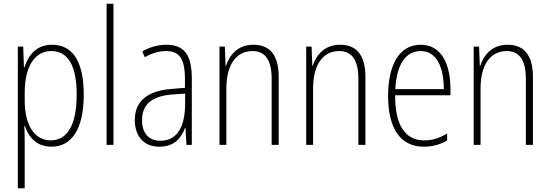

<svg xmlns="http://www.w3.org/2000/svg" viewBox="-20 -873 2962 1034"><path d="M260 -632C174 -632 132 -574 111 -509H109L105 -622H76V141H113V-109C113 -141 112 -172 111 -195H114C132 -138 175 -83 257 -83C364 -83 431 -175 431 -363C431 -543 371 -632 260 -632ZM256 -598C349 -598 393 -515 393 -362C393 -188 335 -117 253 -117C168 -117 113 -196 113 -332V-377C114 -510 164 -598 256 -598Z M591 -93V-853H554V-93Z M876 -632C831 -632 785 -619 746 -596L760 -565C802 -589 840 -598 874 -598C945 -598 976 -559 976 -446V-400L903 -394C777 -384 706 -331 706 -226C706 -147 748 -83 838 -83C920 -83 957 -131 977 -185H979L984 -93H1013V-450C1013 -579 971 -632 876 -632ZM906 -364 977 -369V-311C976 -194 936 -115 844 -115C781 -115 745 -155 745 -226C745 -312 799 -355 906 -364Z M1344 -632C1261 -632 1216 -577 1197 -518H1195L1191 -622H1162V-93H1199V-395C1199 -532 1257 -598 1340 -598C1405 -598 1443 -554 1443 -449V-93H1481V-458C1481 -578 1432 -632 1344 -632Z M1811 -632C1728 -632 1683 -577 1664 -518H1662L1658 -622H1629V-93H1666V-395C1666 -532 1724 -598 1807 -598C1872 -598 1910 -554 1910 -449V-93H1948V-458C1948 -578 1899 -632 1811 -632Z M2246 -632C2128 -632 2070 -520 2070 -356C2070 -191 2130 -83 2262 -83C2311 -83 2351 -95 2388 -116V-154C2344 -128 2308 -117 2264 -117C2160 -117 2107 -203 2108 -360H2406V-393C2406 -521 2361 -632 2246 -632ZM2246 -598C2333 -598 2370 -508 2370 -393H2109C2116 -530 2167 -598 2246 -598Z M2713 -632C2630 -632 2585 -577 2566 -518H2564L2560 -622H2531V-93H2568V-395C2568 -532 2626 -598 2709 -598C2774 -598 2812 -554 2812 -449V-93H2850V-458C2850 -578 2801 -632 2713 -632Z"/></svg>

Font: Noto Sans Kannada UI Condensed ExtraLight
Style: Regular
Weight: 200
Width: 3
Designer: Jelle Bosma - Monotype Design Team
Foundry: Monotype Imaging Inc.
Version: Version 2.005